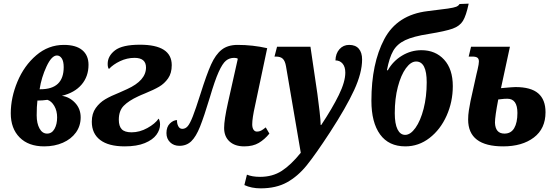

<svg xmlns="http://www.w3.org/2000/svg" viewBox="-20 -792 3033 1052"><path d="M39 -171Q39 -257 75.5 -344.5Q112 -432 178.5 -489Q245 -546 330 -546Q396 -546 430.5 -517.5Q465 -489 465 -437Q465 -373 427 -328.5Q389 -284 319 -267Q361 -261 391.5 -228.5Q422 -196 422 -149Q422 -102 396 -66Q370 -30 324.5 -10Q279 10 222 10Q136 10 87.5 -39Q39 -88 39 -171ZM202 -303Q329 -303 329 -424Q329 -456 318.5 -472Q308 -488 292 -488Q263 -488 235 -428Q207 -368 197 -303ZM293 -149Q293 -185 277.5 -211.5Q262 -238 240 -245Q212 -241 185 -241Q181 -209 181 -160Q181 -116 196.5 -88Q212 -60 238 -60Q264 -60 278.5 -85.5Q293 -111 293 -149Z M483 -125Q483 -170 504.5 -200Q526 -230 556.5 -248Q587 -266 637 -286L677 -304Q780 -351 780 -422Q780 -475 717 -475Q676 -475 638 -457Q600 -439 577 -414Q570 -421 570 -442Q570 -485 610 -516Q650 -547 747 -547Q921 -547 921 -435Q921 -391 901 -362.5Q881 -334 852 -317Q823 -300 774 -280Q763 -276 753.5 -271.5Q744 -267 737 -264Q685 -240 658 -212.5Q631 -185 631 -136Q631 -101 647 -84Q663 -67 701 -67Q745 -67 787.5 -90.5Q830 -114 849 -142Q852 -139 854.5 -129.5Q857 -120 857 -110Q857 -81 837 -53.5Q817 -26 773.5 -8Q730 10 663 10Q575 10 529 -25Q483 -60 483 -125Z M1208 -91Q1208 -135 1229 -229L1283 -470Q1277 -475 1263 -475Q1237 -475 1218 -459.5Q1199 -444 1178 -397.5Q1157 -351 1130 -259Q1098 -153 1076 -98Q1054 -43 1028 -18Q1002 7 963 7Q932 7 912 -12.5Q892 -32 892 -63Q892 -97 911 -115.5Q930 -134 950 -134Q949 -116 956.5 -101Q964 -86 979 -86Q996 -86 1008.5 -100.5Q1021 -115 1036.5 -154.5Q1052 -194 1078 -276Q1112 -384 1136.5 -438.5Q1161 -493 1194.5 -519.5Q1228 -546 1282 -546Q1365 -546 1444 -528L1377 -211Q1362 -144 1362 -111Q1362 -92 1369 -81.5Q1376 -71 1388 -71Q1400 -71 1410 -76Q1420 -81 1436 -94L1456 -60Q1430 -28 1398 -9Q1366 10 1318 10Q1267 10 1237.5 -17Q1208 -44 1208 -91Z M1319 222 1333 165Q1362 177 1405 177Q1473 177 1523.5 144.5Q1574 112 1628 45L1547 -429Q1542 -458 1529.5 -470Q1517 -482 1492 -482H1484L1498 -536H1681L1719 -278Q1725 -235 1731 -182Q1737 -129 1737 -107H1740Q1801 -199 1836.5 -271.5Q1872 -344 1872 -394Q1872 -426 1857 -443.5Q1842 -461 1818 -461Q1819 -499 1840 -522.5Q1861 -546 1893 -546Q1928 -546 1946 -525Q1964 -504 1964 -466Q1964 -393 1920.5 -298.5Q1877 -204 1788 -67Q1709 54 1660.5 114Q1612 174 1552.5 207Q1493 240 1408 240Q1358 240 1319 222Z M2015 -240Q2015 -444 2085.5 -577.5Q2156 -711 2323 -731Q2400 -740 2433.5 -745Q2467 -750 2479.5 -755Q2492 -760 2498 -770L2548 -772Q2534 -706 2516.5 -677.5Q2499 -649 2460 -635Q2421 -621 2329 -606Q2245 -593 2200.5 -572Q2156 -551 2134.5 -513.5Q2113 -476 2100 -407H2105Q2133 -457 2182.5 -487Q2232 -517 2289 -517Q2366 -517 2413.5 -465Q2461 -413 2461 -320Q2461 -234 2427 -158Q2393 -82 2333.5 -36Q2274 10 2201 10Q2110 10 2062.5 -55.5Q2015 -121 2015 -240ZM2318 -341Q2318 -455 2260 -455Q2231 -455 2204 -418Q2177 -381 2160 -316.5Q2143 -252 2143 -172Q2143 -114 2158 -83.5Q2173 -53 2200 -53Q2229 -53 2256.5 -91.5Q2284 -130 2301 -196Q2318 -262 2318 -341Z M2545 -137Q2545 -162 2549 -187.5Q2553 -213 2558 -238L2591 -387L2597 -412Q2604 -442 2604 -455Q2604 -470 2595.5 -476Q2587 -482 2568 -482H2548L2561 -536H2774L2725 -309Q2791 -315 2804 -315Q2889 -315 2929 -280.5Q2969 -246 2969 -177Q2969 -87 2905 -38.5Q2841 10 2737 10Q2545 10 2545 -137ZM2815 -173Q2815 -251 2760 -251Q2742 -251 2728.5 -249Q2715 -247 2710 -247Q2692 -154 2692 -120Q2694 -60 2744 -60Q2780 -60 2797.5 -90Q2815 -120 2815 -173Z"/></svg>

Font: Noto Serif CondExtraBold
Style: Italic
Weight: 800
Width: 3
Italic angle: -12°
Designer: Monotype Design Team
Foundry: Monotype Imaging Inc.
Version: Version 1.001